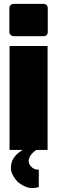

<svg xmlns="http://www.w3.org/2000/svg" viewBox="-20 -766 292 981"><path d="M145.5 194.8Q127.9 194.8 112.8 188.7Q97.7 182.6 83.5 173.3Q69.3 164.1 59.3 150.6Q49.3 137.2 42.5 122.6Q35.6 107.9 35.6 91.3Q35.6 75.2 41 59.6Q46.4 43.9 60.3 28.3Q74.2 12.7 96.2 0H28.8V-530.8H223.1V0H165Q144 15.1 134.3 31.2Q126.5 44.4 126.5 55.7Q126.5 69.8 136.7 82.5Q144 91.8 155.8 97.2Q164.1 100.6 171.9 100.6Q175.3 100.6 178.2 100.1V189.9Q162.6 194.8 145.5 194.8ZM202.1 -581.1H51.8Q41 -581.1 34.7 -587.4Q27.8 -593.3 27.8 -604V-721.2Q27.8 -746.1 51.8 -746.1H202.1Q224.1 -746.1 224.1 -721.2V-604Q224.1 -581.5 202.1 -581.1Z"/></svg>

Font: Squarion Black
Style: Regular
Weight: 900
Designer: Natanael Gama
Version: Version 1.00;September 12, 2019;FontCreator 11.5.0.2425 64-b